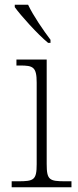

<svg xmlns="http://www.w3.org/2000/svg" viewBox="-20 -786 328 806"><path d="M182 -606H192V-619C163 -657 119 -721 98 -766H42V-756C67 -721 138 -642 182 -606ZM29 0H280V-25H255C187 -25 176 -30 176 -98V-536H49V-511H64C119 -511 134 -505 134 -439V-97C134 -30 122 -25 56 -25H29Z"/></svg>

Font: Noto Serif Ethiopic ExtraLight
Style: Regular
Weight: 200
Designer: Monotype Design Team
Foundry: Monotype Imaging Inc.
Version: Version 2.102